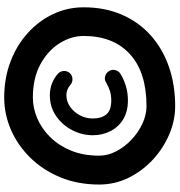

<svg xmlns="http://www.w3.org/2000/svg" viewBox="8 -776 812 867"><g transform="rotate(-90 413.5 -343.0)"><path d="M517.1 -434.1Q506.8 -422.4 491 -421.4Q475.1 -420.4 463.9 -430.2Q442.9 -448.7 416.5 -448.7Q388.2 -448.7 364.3 -431.9Q340.3 -415 325.9 -387.9Q311.5 -360.8 311.5 -329.6Q311.5 -290 330.1 -268.1Q348.6 -246.1 392.6 -246.1Q417.5 -246.1 436.8 -252.4Q456.1 -258.8 474.1 -269.5Q486.8 -277.8 502.2 -273.7Q517.6 -269.5 525.4 -256.3Q533.7 -243.2 530 -228Q526.4 -212.9 513.2 -204.6Q489.3 -189.9 459.2 -180.4Q429.2 -170.9 392.6 -170.9Q341.8 -170.9 306.6 -192.9Q271.5 -214.8 253.7 -251Q235.8 -287.1 235.8 -329.6Q235.8 -377.4 258.5 -421.9Q281.2 -466.3 322 -494.9Q362.8 -523.4 416.5 -523.4Q444.8 -523.4 469.2 -513.9Q493.7 -504.4 513.2 -487.3Q524.9 -477.1 525.9 -461.4Q526.9 -445.8 517.1 -434.1ZM13.2 -300.8Q13.2 -397 45.7 -475.6Q78.1 -554.2 133.8 -611.1Q189.5 -668 259.8 -698.7Q330.1 -729.5 405.8 -729.5Q493.7 -729.5 568.1 -701.2Q642.6 -672.9 697.5 -623Q752.4 -573.2 783 -508.5Q813.5 -443.8 813.5 -371.1Q813.5 -275.4 780.5 -199Q747.6 -122.6 687.5 -68.6Q627.4 -14.6 545.9 13.9Q464.4 42.5 367.2 42.5Q302.2 42.5 239.3 15.6Q176.3 -11.2 125.2 -58.6Q74.2 -106 43.7 -168Q13.2 -230 13.2 -300.8ZM143.6 -300.8Q143.6 -261.2 163.6 -223.1Q183.6 -185.1 216.3 -154.3Q249 -123.5 288.6 -105.2Q328.1 -86.9 367.2 -86.9Q520 -86.9 602.1 -161.9Q684.1 -236.8 684.1 -371.1Q684.1 -426.8 651.1 -479.5Q618.2 -532.2 555.9 -566.2Q493.7 -600.1 405.8 -600.1Q358.4 -600.1 311.8 -580.1Q265.1 -560.1 227.1 -521.5Q189 -482.9 166.3 -427.5Q143.6 -372.1 143.6 -300.8Z"/></g></svg>

Font: Mikhak-DS1-FD Bold
Style: Bold
Weight: 700
Designer: Amin Abedi
Version: Version 3.2